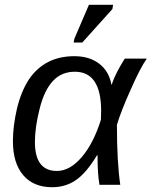

<svg xmlns="http://www.w3.org/2000/svg" viewBox="-20 -773 634 803"><path d="M291 -538Q354 -538 395 -506.5Q436 -475 446 -419H447Q463 -467 502 -528H594Q567 -490 526 -397Q486 -308 469 -251Q469 -95 483 0H396Q388 -46 388 -116V-124H386Q342 -51 298.5 -20.5Q255 10 198 10Q120 10 77 -40.5Q34 -91 34 -183Q34 -245 51 -319Q68 -390 101 -441Q167 -538 291 -538ZM293 -473Q237 -473 201 -434Q165 -395 146 -319Q126 -241 126 -179Q126 -58 218 -58Q272 -58 321.5 -115.5Q371 -173 402 -272L403 -309Q403 -473 293 -473ZM324 -595H288L291 -611L352 -753H453L450 -735Z"/></svg>

Font: Libra Sans
Style: Italic
Weight: 400
Italic angle: -12°
Foundry: Context Ltd
Version: Version 1.002